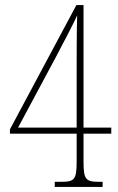

<svg xmlns="http://www.w3.org/2000/svg" viewBox="-20 -734 465 754"><path d="M195 -20V0H383V-20H370C316 -20 308 -29 308 -101V-209H417V-233H308V-714H280L19 -226V-209H281V-101C281 -29 273 -20 220 -20ZM281 -233H51L200 -511C222 -553 275 -653 283 -674C281 -610 281 -503 281 -445Z"/></svg>

Font: Noto Serif Sinhala ExtraCondensed Thin
Style: Regular
Weight: 100
Width: 2
Designer: Jelle Bosma - Monotype Design Team
Foundry: Monotype Imaging Inc.
Version: Version 2.007